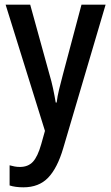

<svg xmlns="http://www.w3.org/2000/svg" viewBox="-20 -560 474 820"><path d="M80 240Q63 240 48 238Q33 236 21 232V146Q32 149 42.5 151Q53 153 65 153Q100 153 120.5 131Q141 109 156 56L172 -1L4 -540H109L191 -243Q200 -213 206.5 -182.5Q213 -152 218 -122H222Q225 -148 232.5 -178.5Q240 -209 249 -243L328 -540H431L250 73Q225 158 185.5 199Q146 240 80 240Z"/></svg>

Font: Noto Sans Condensed Medium
Style: Regular
Weight: 500
Width: 3
Designer: Monotype Design Team
Foundry: Monotype Imaging Inc.
Version: Version 2.013; ttfautohint (v1.8.4.7-5d5b)